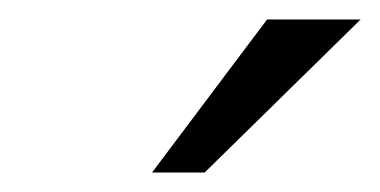

<svg xmlns="http://www.w3.org/2000/svg" viewBox="-20 -760 390 197"><path d="M190 -583H136L254 -740H350Z"/></svg>

Font: Instrument Sans Condensed
Style: Italic
Weight: 400
Width: 3
Italic angle: -13°
Designer: Rodrigo Fuenzalida
Foundry: fragTYPE
Version: Version 1.000;gftools[0.9.28]